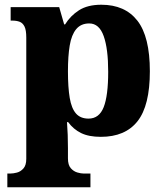

<svg xmlns="http://www.w3.org/2000/svg" viewBox="-20 -566 698 811"><path d="M11 225V167H24Q36 167 51.5 163Q67 159 79 145.5Q91 132 91 105V-407Q91 -439 83.5 -454Q76 -469 63 -474Q50 -479 32 -479H25V-536H230L251 -463H255Q277 -499 313.5 -522.5Q350 -546 408 -546Q508 -546 560.5 -478.5Q613 -411 613 -265Q613 -120 561 -54Q509 12 406 12Q355 12 322.5 -4Q290 -20 268 -50H263Q265 -25 266 3.5Q267 32 267 60V103Q267 131 279 144.5Q291 158 306.5 162.5Q322 167 333 167H362V225ZM354 -65Q399 -65 418 -113.5Q437 -162 437 -263Q437 -360 418 -413.5Q399 -467 357 -467Q322 -467 302 -443Q282 -419 274.5 -374Q267 -329 267 -265Q267 -197 274.5 -152.5Q282 -108 301 -86.5Q320 -65 354 -65Z"/></svg>

Font: Noto Serif Hebrew ExtraBold
Style: Regular
Weight: 800
Version: Version 2.003